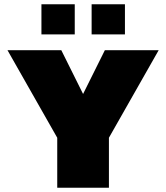

<svg xmlns="http://www.w3.org/2000/svg" viewBox="-20 -879 778 899"><path d="M174 -718V-859H330V-718ZM409 -718V-859H565V-718ZM248 0V-234L15 -644H267L369 -439L471 -644H723L490 -234V0Z"/></svg>

Font: Kanit Black
Style: Regular
Weight: 900
Designer: Katatrad Team
Foundry: CadsonDemak
Version: Version 2.000; ttfautohint (v1.8.3)